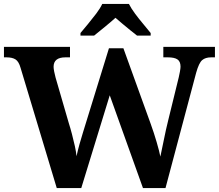

<svg xmlns="http://www.w3.org/2000/svg" viewBox="-20 -951 1107 971"><path d="M84 -608Q75 -640 58.5 -650.5Q42 -661 13 -661H0V-714H334V-661H311Q251 -661 251 -613Q251 -605 254 -589Q257 -573 261 -559L328 -328Q336 -303 344 -272.5Q352 -242 358.5 -212.5Q365 -183 367 -161Q374 -193 382 -221.5Q390 -250 399 -279L531 -707H604L742 -325Q759 -278 772.5 -231.5Q786 -185 791 -159Q799 -195 809 -245.5Q819 -296 831 -344L884 -560Q887 -572 890 -589Q893 -606 893 -614Q893 -640 877.5 -650.5Q862 -661 829 -661H806V-714H1067V-661H1048Q1019 -661 1002.5 -647Q986 -633 972 -583L817 0H703L535 -469L391 0H267ZM387 -784Q403 -803 424.5 -829Q446 -855 466.5 -882Q487 -909 497 -931H632Q643 -909 663 -882Q683 -855 705 -829Q727 -803 742 -784V-771H673Q659 -782 639 -798Q619 -814 599 -831Q579 -848 564 -861Q542 -841 509.5 -814.5Q477 -788 456 -771H387Z"/></svg>

Font: Noto Serif Bengali
Style: Bold
Weight: 700
Designer: Juan Bruce, Universal Thirst, Indian Type Foundry and the Monotype Design Team.
Foundry: Monotype Imaging Inc.
Version: Version 2.003; ttfautohint (v1.8.4.7-5d5b)